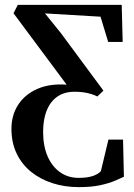

<svg xmlns="http://www.w3.org/2000/svg" viewBox="-20 -542 548 788"><path d="M303.5 226Q246 226 196 210Q146 194 108 163.5Q70 133 48.5 88.5Q27 44 27 -13.5Q27 -69 54.2 -111.5Q81.5 -154 132.5 -176.8Q183.5 -199.5 253.5 -194.5L35.5 -487.5L53 -522H479.5L483.5 -370H424L392.5 -473.5L164.5 -487L230 -406L404.5 -170L379.5 -146Q368 -152 354 -156.2Q340 -160.5 323.2 -163Q306.5 -165.5 285.5 -165.5Q254 -165.5 230 -154Q206 -142.5 189.8 -121Q173.5 -99.5 165.2 -69Q157 -38.5 157 0Q157 57.5 175.5 99.8Q194 142 226.8 165Q259.5 188 302.5 188Q337 188 359.5 180.8Q382 173.5 394 160.5L425 31H485L488.5 183.5Q475.5 189.5 451.8 199.8Q428 210 391.8 218Q355.5 226 303.5 226Z"/></svg>

Font: Merriweather 96pt SemiBold
Style: Regular
Weight: 600
Version: Version 2.100